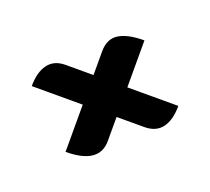

<svg xmlns="http://www.w3.org/2000/svg" viewBox="-96 -676 840 768"><g transform="rotate(20 324.0 -291.5)"><path d="M252 -229H35Q35 -288 59.5 -321.5Q84 -355 133 -355H252V-456Q252 -509 288.5 -532Q325 -555 396 -555V-355H613Q613 -295 588.5 -262Q564 -229 514 -229H396V-127Q396 -28 252 -28Z"/></g></svg>

Font: K2D ExtraBold
Style: Regular
Weight: 800
Designer: Katatrad Aksorn Co.,Ltd.
Foundry: Cadson Demak Co.,Ltd.
Version: Version 1.000; ttfautohint (v1.6)